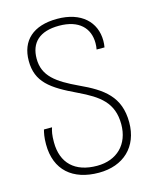

<svg xmlns="http://www.w3.org/2000/svg" viewBox="-116 -849 760 939"><g transform="rotate(-15 263.5 -380.0)"><path d="M268 10C392 10 474 -66 474 -190C474 -320 398 -374 283 -427C179 -476 117 -519 117 -607C117 -688 165 -735 264 -735C365 -735 415 -683 415 -607C415 -598 414 -583 412 -575H452C454 -584 455 -599 455 -608C455 -703 386 -770 264 -770C142 -770 77 -709 77 -607C77 -500 142 -454 269 -394C369 -346 434 -301 434 -191C434 -90 369 -25 268 -25C156 -25 93 -85 93 -191C93 -228 97 -246 103 -264H62C58 -248 53 -228 53 -191C53 -60 136 10 268 10Z"/></g></svg>

Font: Noto Sans Georgian ExtraLight
Style: Regular
Weight: 200
Designer: Monotype Design Team, Akaki Razmadze
Foundry: Google LLC
Version: Version 2.005